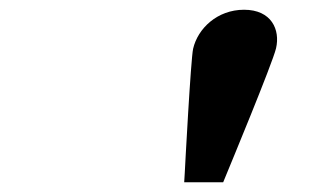

<svg xmlns="http://www.w3.org/2000/svg" viewBox="-20 -712 680 394"><path d="M359.2 -358.3 358 -338H438L445.6 -356.5C448.2 -362.9 539.5 -582.6 546.5 -613C555.2 -650.8 537.4 -692 480.8 -692C425.9 -692 385.9 -653.6 376.3 -612C371.5 -591.2 359.4 -363.2 359.2 -358.3Z"/></svg>

Font: Linux Libertine Mono O 
Style: Mono Bold Oblique
Weight: 400
Italic angle: -13°
Designer: Philipp H. Poll
Foundry: Philipp H. Poll
Version: Version 5.1.7